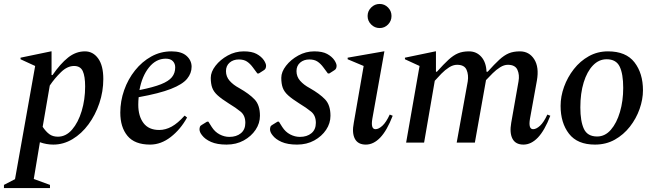

<svg xmlns="http://www.w3.org/2000/svg" viewBox="-54 -722 3320 972"><path d="M-34 230V214L22 185L124 -388L50 -422V-430L204 -462H207V-342H212Q251 -399 290.5 -430.5Q330 -462 376 -462Q417 -462 443 -426Q469 -390 469 -322Q469 -259 449 -199.5Q429 -140 394 -92.5Q359 -45 313 -17.5Q267 10 216 10Q181 10 148 -2L117 184L199 214V230ZM321 -388Q287 -388 255 -357Q223 -326 198 -289L162 -80Q178 -56 195.5 -43Q213 -30 239 -30Q280 -30 311 -66Q342 -102 359.5 -160Q377 -218 377 -284Q377 -336 365 -362Q353 -388 321 -388Z M706 10Q628 10 591.5 -34Q555 -78 555 -152Q555 -210 574.5 -265.5Q594 -321 629.5 -365.5Q665 -410 712 -436Q759 -462 814 -462Q865 -462 890.5 -439Q916 -416 916 -384Q916 -351 893 -323Q870 -295 811.5 -272Q753 -249 648 -230Q646 -211 646 -192Q646 -134 672.5 -99Q699 -64 752 -64Q784 -64 815 -81Q846 -98 880 -136H882L893 -127Q860 -67 810.5 -28.5Q761 10 706 10ZM785 -425Q736 -425 700.5 -381Q665 -337 652 -266Q722 -280 761 -295.5Q800 -311 816.5 -331.5Q833 -352 833 -381Q833 -400 821 -412.5Q809 -425 785 -425Z M1093 10Q1045 10 1014.5 -3.5Q984 -17 969 -37Q956 -53 956 -67Q956 -73 958 -79.5Q960 -86 968 -90L994 -106H1001L1018 -79Q1034 -54 1058 -41.5Q1082 -29 1107 -29Q1143 -29 1165.5 -47.5Q1188 -66 1188 -100Q1188 -137 1164.5 -156.5Q1141 -176 1103 -199Q1068 -221 1048 -239Q1028 -257 1020.5 -277.5Q1013 -298 1013 -328Q1013 -358 1037 -389Q1061 -420 1099 -441Q1137 -462 1180 -462Q1221 -462 1245 -449Q1269 -436 1282 -417Q1293 -400 1293 -389Q1293 -382 1290.5 -376Q1288 -370 1281 -366L1256 -350H1249L1226 -381Q1212 -400 1196 -410.5Q1180 -421 1155 -421Q1127 -421 1108.5 -405Q1090 -389 1090 -362Q1090 -334 1108.5 -313Q1127 -292 1157 -276Q1208 -247 1235 -218.5Q1262 -190 1262 -136Q1262 -98 1240 -65Q1218 -32 1180 -11Q1142 10 1093 10Z M1450 10Q1402 10 1371.5 -3.5Q1341 -17 1326 -37Q1313 -53 1313 -67Q1313 -73 1315 -79.5Q1317 -86 1325 -90L1351 -106H1358L1375 -79Q1391 -54 1415 -41.5Q1439 -29 1464 -29Q1500 -29 1522.5 -47.5Q1545 -66 1545 -100Q1545 -137 1521.5 -156.5Q1498 -176 1460 -199Q1425 -221 1405 -239Q1385 -257 1377.5 -277.5Q1370 -298 1370 -328Q1370 -358 1394 -389Q1418 -420 1456 -441Q1494 -462 1537 -462Q1578 -462 1602 -449Q1626 -436 1639 -417Q1650 -400 1650 -389Q1650 -382 1647.5 -376Q1645 -370 1638 -366L1613 -350H1606L1583 -381Q1569 -400 1553 -410.5Q1537 -421 1512 -421Q1484 -421 1465.5 -405Q1447 -389 1447 -362Q1447 -334 1465.5 -313Q1484 -292 1514 -276Q1565 -247 1592 -218.5Q1619 -190 1619 -136Q1619 -98 1597 -65Q1575 -32 1537 -11Q1499 10 1450 10Z M1868 -580Q1843 -580 1825 -598Q1807 -616 1807 -641Q1807 -666 1825 -684Q1843 -702 1868 -702Q1893 -702 1910.5 -684Q1928 -666 1928 -641Q1928 -616 1910.5 -598Q1893 -580 1868 -580ZM1798 10Q1758 10 1742.5 -19.5Q1727 -49 1737 -100L1787 -388L1706 -422V-430L1889 -462H1892L1831 -121Q1822 -68 1847 -68Q1863 -68 1882 -85.5Q1901 -103 1919 -142L1934 -136Q1905 -61 1871 -25.5Q1837 10 1798 10Z M2002 0 2070 -388 1996 -422V-430L2150 -462H2153V-359H2158Q2192 -397 2216.5 -419.5Q2241 -442 2264.5 -452Q2288 -462 2320 -462Q2358 -462 2382.5 -434.5Q2407 -407 2409 -359H2415Q2449 -397 2473.5 -419.5Q2498 -442 2521.5 -452Q2545 -462 2578 -462Q2625 -462 2650.5 -422Q2676 -382 2664 -314L2629 -121Q2620 -68 2645 -68Q2661 -68 2680 -85.5Q2699 -103 2717 -142L2732 -136Q2703 -61 2669 -25.5Q2635 10 2596 10Q2556 10 2540.5 -19.5Q2525 -49 2534 -100L2571 -310Q2577 -343 2565.5 -368.5Q2554 -394 2517 -394Q2498 -394 2478 -381.5Q2458 -369 2440 -351Q2422 -333 2406 -316V-314L2350 0H2258L2314 -310Q2319 -343 2308 -368.5Q2297 -394 2260 -394Q2240 -394 2219.5 -381Q2199 -368 2180.5 -349Q2162 -330 2147 -313L2093 0Z M2958 10Q2869 10 2826.5 -45Q2784 -100 2784 -186Q2784 -234 2801.5 -282.5Q2819 -331 2851 -372Q2883 -413 2927 -437.5Q2971 -462 3024 -462Q3115 -462 3158 -406.5Q3201 -351 3201 -265Q3201 -219 3184 -170.5Q3167 -122 3135 -81Q3103 -40 3058.5 -15Q3014 10 2958 10ZM2969 -31Q3009 -31 3038.5 -65Q3068 -99 3084.5 -155Q3101 -211 3101 -277Q3101 -348 3083 -385Q3065 -422 3017 -422Q2978 -422 2948 -391Q2918 -360 2901 -305Q2884 -250 2884 -178Q2884 -108 2902 -69.5Q2920 -31 2969 -31Z"/></svg>

Font: Spectral Medium
Style: Italic
Weight: 500
Italic angle: -10°
Designer: Jean-Baptiste Levee
Foundry: Production Type
Version: Version 2.001